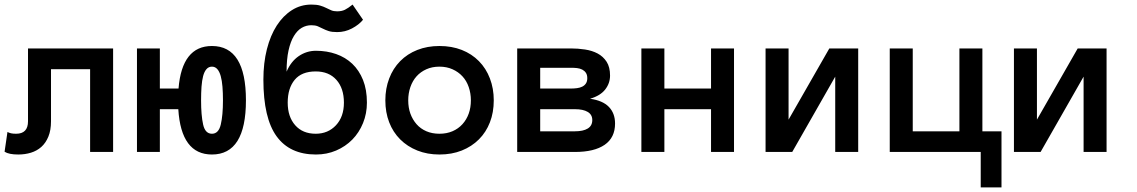

<svg xmlns="http://www.w3.org/2000/svg" viewBox="-66 -668 4999 844"><path d="M431.2 -455.1V0H330.1V-363.8H158.2V-134.8Q158.2 -95.2 146.5 -67.1Q134.8 -39.1 115.5 -22Q96.2 -4.9 70.1 3.2Q43.9 11.2 14.2 11.2Q-26.9 11.2 -45.9 -1L-33.2 -87.9Q-25.9 -84 -17.3 -82Q-8.8 -80.1 4.9 -80.1Q57.1 -80.1 57.1 -134.8V-455.1Z M536.1 -455.1H636.7V-278.8H718.8Q733.9 -465.8 865.7 -465.8Q1015.1 -465.8 1015.1 -227.1Q1015.1 11.2 865.7 11.2Q730 11.2 717.8 -188H636.7V0H536.1ZM817.9 -227.1Q817.9 -161.1 826.9 -120.6Q835.9 -80.1 865.7 -80.1Q895 -80.1 904.5 -120.6Q914.1 -161.1 914.1 -227.1Q914.1 -259.8 911.9 -286.9Q909.7 -314 904.3 -333.5Q898.9 -353 889.4 -364Q879.9 -375 865.7 -375Q851.1 -375 841.6 -364Q832 -353 826.9 -333.5Q821.8 -314 819.8 -286.9Q817.9 -259.8 817.9 -227.1Z M1198.7 -216.8Q1198.7 -154.8 1231.7 -117.4Q1264.6 -80.1 1321.8 -80.1Q1376 -80.1 1410.9 -117.4Q1445.8 -154.8 1445.8 -216.8Q1445.8 -279.8 1412.8 -316.9Q1379.9 -354 1321.8 -354Q1259.8 -354 1229.2 -316.9Q1198.7 -279.8 1198.7 -216.8ZM1091.8 -317.9Q1091.8 -391.1 1107.2 -451.7Q1122.6 -512.2 1150.6 -555.7Q1178.7 -599.1 1217.3 -623.5Q1255.9 -647.9 1302.7 -647.9Q1325.7 -647.9 1340.8 -643.6Q1356 -639.2 1367.9 -633.1Q1379.9 -627 1390.4 -622.6Q1400.9 -618.2 1416 -618.2Q1436 -618.2 1450 -625Q1463.9 -631.8 1483.9 -647.9L1529.8 -581.1Q1511.7 -559.1 1481.2 -543Q1450.7 -526.9 1416 -526.9Q1392.6 -526.9 1378.7 -531.5Q1364.7 -536.1 1353.3 -542Q1341.8 -547.9 1330.8 -552.5Q1319.8 -557.1 1302.7 -557.1Q1279.8 -557.1 1260.3 -545.7Q1240.7 -534.2 1225.8 -509.5Q1210.9 -484.9 1202.4 -446.5Q1193.8 -408.2 1193.8 -353Q1212.9 -397.9 1247.3 -421.4Q1281.7 -444.8 1322.8 -444.8Q1370.6 -444.8 1411.6 -430.4Q1452.6 -416 1482.7 -387.5Q1512.7 -358.9 1529.8 -316.4Q1546.9 -273.9 1546.9 -216.8Q1546.9 -168.9 1529.8 -127Q1512.7 -85 1482.7 -54.4Q1452.6 -23.9 1411.6 -6.3Q1370.6 11.2 1322.8 11.2Q1208 11.2 1149.9 -68.8Q1091.8 -148.9 1091.8 -317.9Z M2104.5 -227.1Q2104.5 -173.8 2087.6 -130.4Q2070.8 -86.9 2039.3 -55.4Q2007.8 -23.9 1963.9 -6.3Q1919.9 11.2 1865.7 11.2Q1812.5 11.2 1768.6 -6.3Q1724.6 -23.9 1693.1 -55.4Q1661.6 -86.9 1644.8 -130.4Q1627.9 -173.8 1627.9 -227.1Q1627.9 -278.8 1644.8 -323Q1661.6 -367.2 1693.1 -399.2Q1724.6 -431.2 1768.6 -448.5Q1812.5 -465.8 1865.7 -465.8Q1919.9 -465.8 1963.9 -448.5Q2007.8 -431.2 2039.3 -399.2Q2070.8 -367.2 2087.6 -323Q2104.5 -278.8 2104.5 -227.1ZM2003.9 -227.1Q2003.9 -257.8 1994.4 -285.4Q1984.9 -313 1966.8 -332.5Q1948.7 -352.1 1923.1 -363.5Q1897.5 -375 1865.7 -375Q1833.5 -375 1808.1 -363.5Q1782.7 -352.1 1765.1 -332.5Q1747.6 -313 1738 -285.4Q1728.5 -257.8 1728.5 -227.1Q1728.5 -194.8 1738 -168.5Q1747.6 -142.1 1765.1 -122.1Q1782.7 -102.1 1808.1 -91.1Q1833.5 -80.1 1865.7 -80.1Q1897.5 -80.1 1923.1 -91.1Q1948.7 -102.1 1966.8 -122.1Q1984.9 -142.1 1994.4 -168.5Q2003.9 -194.8 2003.9 -227.1Z M2637.7 -125Q2637.7 -63 2592 -31.5Q2546.4 0 2461.4 0H2207.5V-455.1H2443.4Q2474.6 -455.1 2505.6 -450.4Q2536.6 -445.8 2561 -432.9Q2585.4 -419.9 2600.6 -396.5Q2615.7 -373 2615.7 -335.9Q2615.7 -301.8 2594.2 -274.4Q2572.8 -247.1 2527.8 -233.9Q2583.5 -226.1 2610.6 -198Q2637.7 -169.9 2637.7 -125ZM2515.6 -324.2Q2515.6 -338.9 2509.5 -347.9Q2503.4 -356.9 2493.4 -362.1Q2483.4 -367.2 2470.5 -368.7Q2457.5 -370.1 2444.8 -370.1H2308.6V-278.8H2444.8Q2457.5 -278.8 2470.5 -280.5Q2483.4 -282.2 2493.4 -287.1Q2503.4 -292 2509.5 -301Q2515.6 -310.1 2515.6 -324.2ZM2537.6 -140.1Q2537.6 -164.1 2517.6 -176Q2497.6 -188 2461.4 -188H2308.6V-90.8H2461.4Q2497.6 -90.8 2517.6 -103Q2537.6 -115.2 2537.6 -140.1Z M3160.6 0H3059.6V-188H2854.5V0H2753.4V-455.1H2854.5V-278.8H3059.6V-455.1H3160.6Z M3299.3 -455.1H3400.4V-142.1L3579.6 -455.1H3706.5V0H3605.5V-331.1L3416.5 0H3299.3Z M4336.4 -90.8V155.8H4245.1V0H3845.2V-455.1H3946.3V-90.8H4151.4V-455.1H4252.4V-90.8Z M4391.1 -455.1H4492.2V-142.1L4671.4 -455.1H4798.3V0H4697.3V-331.1L4508.3 0H4391.1Z"/></svg>

Font: Anonymous Pro
Style: Bold
Weight: 700
Monospace: yes
Designer: Mark Simonson
Version: Version 1.003